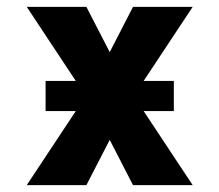

<svg xmlns="http://www.w3.org/2000/svg" viewBox="-20 -540 640 560"><path d="M58 0 201 -216H113V-304H201L58 -520H232L300 -388L368 -520H542L399 -304H487V-216H399L542 0H368L300 -132L232 0Z"/></svg>

Font: Iosevka Heavy Extended
Style: Regular
Weight: 900
Width: 7
Monospace: yes
Designer: Belleve Invis
Foundry: Belleve Invis
Version: Version 32.5.0; ttfautohint (v1.8.4)